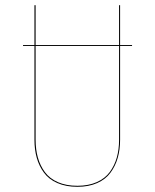

<svg xmlns="http://www.w3.org/2000/svg" viewBox="-20 -700 589 729"><path d="M481.4 -528.8V-525.4H436V-169.4Q436 -131.8 427 -100.6Q418 -69.3 399.4 -44.2Q380.9 -19 348.9 -4.9Q316.9 9.3 273.9 9.3Q230.5 9.3 198 -4.9Q165.5 -19 147 -44.2Q128.4 -69.3 119.6 -100.6Q110.8 -131.8 110.8 -169.4V-525.4H67.4V-528.8H110.8V-680.2H115.2V-528.8H432.1V-680.2H436V-528.8ZM432.1 -169.4V-525.4H115.2V-169.4Q115.2 -132.3 123.8 -101.8Q132.3 -71.3 150.4 -46.6Q168.5 -22 200 -8.3Q231.4 5.4 273.9 5.4Q315.9 5.4 347.4 -8.5Q378.9 -22.5 397 -47.1Q415 -71.8 423.6 -102.3Q432.1 -132.8 432.1 -169.4Z"/></svg>

Font: Fira Sans Compressed Four
Style: Regular
Weight: 100
Width: 1
Designer: Carrois Corporate & Edenspiekermann AG
Foundry: Carrois Corporate GbR & Edenspiekermann AG
Version: Version 4.203;PS 004.203;hotconv 1.0.88;makeotf.lib2.5.64775